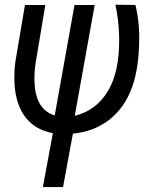

<svg xmlns="http://www.w3.org/2000/svg" viewBox="-20 -549 639 800"><path d="M374.5 -528.3 291.5 -66.4Q382.8 -88.9 431.6 -172.9Q476.6 -250 476.6 -380.9Q476.6 -392.6 476.1 -404.8Q474.1 -468.3 460.9 -529.3L544.4 -528.3Q559.1 -467.3 560.1 -404.3Q560.1 -400.4 560.1 -396Q560.5 -268.6 530.3 -185.5Q499 -99.6 435.3 -50Q371.6 -0.5 283.7 7.8L242.7 230.5H158.7L200.2 5.9Q121.1 -8.8 80.3 -68.4Q39.6 -127.9 39.6 -226.1Q39.6 -258.8 43.9 -291L84 -528.3H168.9L128.9 -289.6Q123.5 -254.4 123.5 -221.7Q123.5 -212.4 124 -203.6Q128.9 -92.8 208 -67.9L290.5 -528.3Z"/></svg>

Font: MAUL Condensed Italic
Style: Condenced Regular Italic
Weight: 400
Italic angle: -12°
Designer: MAUL
Version: Version 1.0; 2020; ttfautohint (v1.8.3)